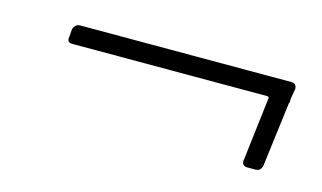

<svg xmlns="http://www.w3.org/2000/svg" viewBox="-37 -417 535 319"><g transform="rotate(15 230.5 -258.0)"><path d="M443 -326 440 -309V-303L439 -301L425 -190Q423 -180 414 -180H399Q395 -180 392.5 -183Q390 -186 391 -190L404 -299Q405 -300 404 -301.5Q403 -303 401 -303H66Q56 -303 58 -313L59 -326Q60 -330 63 -333Q66 -336 70 -336H434Q443 -336 443 -326Z"/></g></svg>

Font: Barlow Semi Condensed ExLight
Style: Italic
Weight: 275
Width: 4
Italic angle: -7°
Designer: Jeremy Tribby
Foundry: Tribby Type
Version: Version 1.408